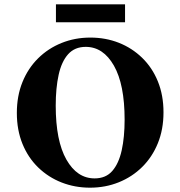

<svg xmlns="http://www.w3.org/2000/svg" viewBox="-20 -854 835 889"><path d="M398 -680Q469 -680 530 -656Q591 -632 638 -586.5Q685 -541 711 -477Q737 -413 737 -334Q737 -255 711 -191Q685 -127 638.5 -81Q592 -35 530 -10Q468 15 397 15Q327 15 265.5 -9Q204 -33 157 -78.5Q110 -124 84 -188Q58 -252 58 -331Q58 -410 84 -474Q110 -538 156.5 -584Q203 -630 265 -655Q327 -680 398 -680ZM418 -28Q470 -28 500 -62.5Q530 -97 543.5 -158Q557 -219 557 -300Q557 -463 507.5 -550Q458 -637 377 -637Q326 -637 295.5 -603Q265 -569 251.5 -507.5Q238 -446 238 -365Q238 -202 287.5 -115Q337 -28 418 -28ZM239 -834H559V-751H239Z"/></svg>

Font: Bona Nova SC
Style: Bold
Weight: 700
Designer: Mateusz Machalski
Foundry: Capitalics
Version: Version 4.001; ttfautohint (v1.8.4.7-5d5b)